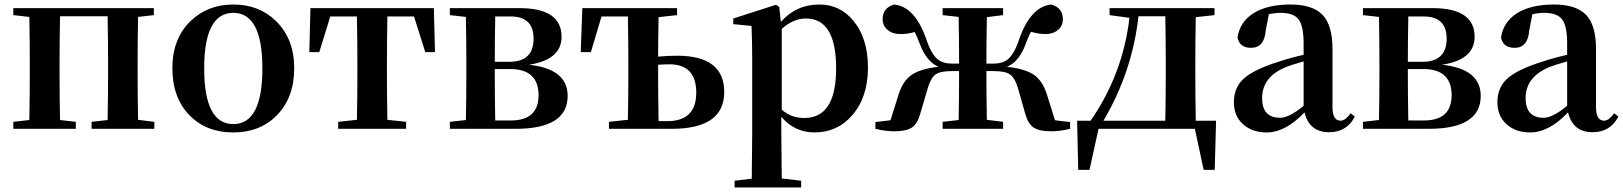

<svg xmlns="http://www.w3.org/2000/svg" viewBox="-20 -571 7195 851"><path d="M664 -31V0H386V-31L457 -39Q459 -153 459 -235V-300Q459 -385 457 -499H246Q244 -385 244 -300V-235Q244 -153 246 -39L316 -31V0H39V-31L110 -39Q112 -153 112 -235V-300Q112 -382 110 -496L39 -504V-535H662V-504L592 -496Q590 -382 590 -300V-235Q590 -154 592 -40Z M821 -59Q744 -137 744 -269Q744 -399 824 -477Q900 -551 1014 -551Q1128 -551 1203 -478Q1284 -399 1284 -269Q1284 -137 1206 -59Q1132 16 1014 16Q895 16 821 -59ZM1143 -268Q1143 -514 1014 -514Q885 -514 885 -268Q885 -21 1014 -21Q1143 -21 1143 -268Z M1697 -498Q1695 -384 1695 -300V-235Q1695 -154 1697 -40L1780 -31V0H1479V-31L1562 -40Q1564 -154 1564 -235V-300Q1564 -384 1562 -498H1444L1395 -340H1351L1356 -535H1903L1908 -340H1865L1815 -498Z M2244 -37Q2367 -37 2367 -149Q2367 -265 2241 -265H2173V-235Q2173 -151 2175 -37ZM2175 -498Q2173 -390 2173 -297H2237Q2345 -297 2345 -400Q2345 -498 2243 -498ZM2282 -535Q2469 -535 2469 -408Q2469 -306 2324 -284Q2496 -266 2496 -146Q2496 0 2265 0H1974V-31L2045 -39Q2047 -153 2047 -235V-300Q2047 -382 2045 -496L1974 -504V-535Z M2937 -34Q3066 -34 3066 -160Q3066 -286 2947 -286Q2929 -286 2897 -284V-235Q2897 -148 2899 -34ZM2899 -495Q2897 -395 2897 -320Q2937 -324 2982 -324Q3190 -324 3190 -163Q3190 0 2957 0H2679V-31L2763 -40Q2765 -154 2765 -235V-300Q2765 -384 2763 -498H2646L2599 -340H2554L2561 -535H2981V-504Z M3445 -85Q3486 -48 3545 -48Q3686 -48 3686 -268Q3686 -489 3552 -489Q3496 -489 3445 -443ZM3441 -474Q3509 -551 3611 -551Q3705 -551 3764 -477Q3827 -400 3827 -271Q3827 -141 3758 -61Q3692 16 3590 16Q3503 16 3443 -53V16Q3443 76 3445 220L3531 230V260H3236V230L3312 221Q3314 77 3314 16V-306Q3314 -384 3311 -456L3230 -464V-489L3420 -550L3434 -540Z M4723 -30V0Q4677 11 4639 11Q4586 11 4561 -6Q4537 -22 4525 -64L4492 -180Q4478 -227 4455 -242Q4434 -256 4383 -256H4352Q4352 -152 4354 -40L4426 -31V0H4158V-31L4229 -39Q4231 -153 4231 -256H4200Q4149 -256 4128 -242Q4106 -227 4092 -180L4058 -64Q4046 -22 4022 -6Q3997 11 3944 11Q3906 11 3860 0V-30L3927 -38L3963 -153Q3982 -213 4022 -240Q4060 -266 4140 -275Q4085 -297 4054 -384Q4043 -412 4034 -429Q4003 -420 3970 -420Q3936 -420 3915 -438Q3893 -455 3892 -485Q3892 -537 3944 -551Q4035 -541 4085 -399Q4107 -332 4136 -308Q4160 -289 4201 -289H4231Q4231 -384 4229 -496L4158 -504V-535H4426V-504L4354 -495Q4352 -383 4352 -289H4382Q4424 -289 4447 -308Q4476 -332 4498 -399Q4548 -541 4639 -551Q4691 -537 4691 -485Q4690 -455 4669 -438Q4647 -420 4613 -420Q4585 -420 4550 -430Q4540 -414 4529 -384Q4499 -297 4443 -275Q4523 -266 4562 -240Q4601 -213 4620 -153L4656 -38Z M5145 -36Q5147 -150 5147 -235V-300Q5147 -385 5145 -499H5026Q4999 -254 4871 -36ZM5370 -36 5364 182H5315L5276 0H4849L4809 182H4759L4754 -36H4814Q4957 -243 4986 -492L4898 -504V-535H5363V-504L5280 -495Q5278 -381 5278 -300V-235Q5278 -150 5280 -36Z M5758 -299Q5696 -281 5683 -275Q5574 -232 5574 -136Q5574 -49 5654 -49Q5694 -49 5758 -102ZM5985 -54Q5949 15 5871 15Q5783 15 5762 -73Q5678 16 5594 16Q5530 16 5490 -20Q5449 -56 5449 -118Q5449 -182 5491 -221Q5536 -263 5649 -298Q5696 -314 5758 -328V-379Q5758 -457 5735 -486Q5713 -514 5656 -514Q5631 -514 5604 -508L5590 -436Q5584 -359 5525 -359Q5474 -359 5465 -405Q5475 -473 5535 -512Q5597 -551 5700 -551Q5798 -551 5842 -505Q5886 -459 5886 -354V-96Q5886 -36 5922 -36Q5942 -36 5967 -69Z M6291 -37Q6414 -37 6414 -149Q6414 -265 6288 -265H6220V-235Q6220 -151 6222 -37ZM6222 -498Q6220 -390 6220 -297H6284Q6392 -297 6392 -400Q6392 -498 6290 -498ZM6329 -535Q6516 -535 6516 -408Q6516 -306 6371 -284Q6543 -266 6543 -146Q6543 0 6312 0H6021V-31L6092 -39Q6094 -153 6094 -235V-300Q6094 -382 6092 -496L6021 -504V-535Z M6926 -299Q6864 -281 6851 -275Q6742 -232 6742 -136Q6742 -49 6822 -49Q6862 -49 6926 -102ZM7153 -54Q7117 15 7039 15Q6951 15 6930 -73Q6846 16 6762 16Q6698 16 6658 -20Q6617 -56 6617 -118Q6617 -182 6659 -221Q6704 -263 6817 -298Q6864 -314 6926 -328V-379Q6926 -457 6903 -486Q6881 -514 6824 -514Q6799 -514 6772 -508L6758 -436Q6752 -359 6693 -359Q6642 -359 6633 -405Q6643 -473 6703 -512Q6765 -551 6868 -551Q6966 -551 7010 -505Q7054 -459 7054 -354V-96Q7054 -36 7090 -36Q7110 -36 7135 -69Z"/></svg>

Font: Source Han Serif JP
Style: Bold
Weight: 700
Designer: Ryoko NISHIZUKA  (kana & ideographs); Frank Grießhammer (Latin, Greek & Cyrillic); Wenlong ZHANG  (bopomofo); Sandoll Co
Foundry: Adobe Systems Incorporated
Version: Version 1.000;PS 1;hotconv 16.6.53;makeotf.lib2.5.65590